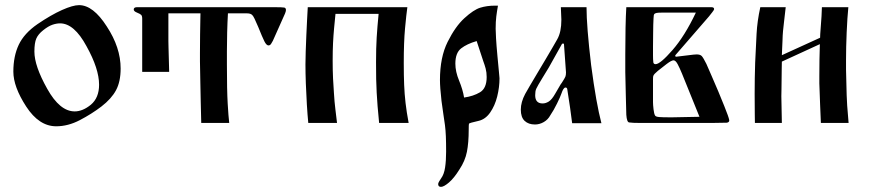

<svg xmlns="http://www.w3.org/2000/svg" viewBox="-20 -479 3393 748"><path d="M32 -200Q32 -260 53 -304.5Q74 -349 126 -385Q179 -421 221.5 -440Q264 -459 288 -459Q343 -459 396 -376Q450 -294 450 -212Q450 -161 432 -127.5Q414 -94 375 -64Q337 -35 291 -11Q245 13 199 13Q132 13 82 -64Q32 -141 32 -200ZM114 -278Q114 -222 164 -133Q213 -45 271 -45Q302 -45 334 -71Q366 -98 366 -149Q366 -211 317 -299Q269 -388 214 -388Q200 -388 184 -382.5Q168 -377 148 -361Q129 -346 121.5 -329Q114 -312 114 -278Z M636 -319Q636 -312 636.5 -295Q637 -278 637.5 -257.5Q638 -237 638.5 -220.5Q639 -204 639 -199H534V-406Q534 -417 530 -421Q526 -425 513.5 -430Q501 -435 501 -442Q501 -451 514 -451H1047Q1081 -451 1087.5 -449.5Q1094 -448 1094 -440Q1094 -435 1090.5 -426.5Q1087 -418 1076 -394L1043 -320Q1040 -314 1036 -308Q1032 -302 1026 -302Q1018 -302 1010 -318Q1002 -334 986 -374Q969 -415 963 -420Q957 -427 942 -427H868Q866 -392 865 -352.5Q864 -313 864 -279.5Q864 -246 864 -227Q864 -128 867 -76.5Q870 -25 873 0H764Q763 -47 762 -83.5Q761 -120 760.5 -156.5Q760 -193 759 -240Q759 -255 759 -273Q759 -308 759.5 -343.5Q760 -379 760.5 -403Q761 -427 761 -427H636Z M1276 -242Q1276 -204 1277.5 -173Q1279 -142 1281 -116Q1283 -82 1286.5 -54Q1290 -26 1293 0H1181Q1178 -31 1175.5 -71.5Q1173 -112 1171.5 -153.5Q1170 -195 1170 -228Q1170 -248 1171 -278.5Q1172 -309 1173.5 -342.5Q1175 -376 1176.5 -405Q1178 -434 1179 -451H1567Q1563 -423 1558 -369Q1553 -315 1553 -234Q1553 -185 1554.5 -148.5Q1556 -112 1560 -77.5Q1564 -43 1572 0H1457Q1453 -38 1451 -65.5Q1449 -93 1447.5 -118Q1446 -143 1445.5 -171Q1445 -199 1445 -237Q1445 -292 1447.5 -333Q1450 -374 1455 -425H1287Q1284 -395 1281.5 -368.5Q1279 -342 1277.5 -312Q1276 -282 1276 -242Z M1920 -457Q1916 -435 1913.5 -415Q1911 -395 1911 -367Q1911 -356 1912.5 -329.5Q1914 -303 1918 -260Q1922 -218 1924 -196.5Q1926 -175 1926 -174Q1926 -139 1917 -103Q1908 -67 1889.5 -40.5Q1871 -14 1844 -8Q1808 0 1807 3Q1806 6 1806 27Q1806 77 1799 112.5Q1792 148 1770 181Q1749 215 1729 232Q1709 249 1698 249Q1687 249 1687 238Q1687 237 1688 233.5Q1689 230 1699 215Q1710 200 1714 173.5Q1718 147 1718 112Q1718 76 1717 52Q1716 28 1713.5 8.5Q1711 -11 1707.5 -32.5Q1704 -54 1700 -86Q1694 -140 1694 -167Q1694 -256 1724 -316Q1754 -376 1789 -408Q1825 -441 1851 -449Q1877 -457 1908 -457ZM1863 -240 1837 -319Q1799 -308 1776.5 -290.5Q1754 -273 1754 -231Q1754 -200 1768.5 -165Q1783 -130 1788 -99Q1824 -104 1850 -119.5Q1876 -135 1876 -179Q1876 -197 1872 -212Q1868 -227 1863 -240Z M2323 1H2209Q2205 -29 2201 -59Q2197 -89 2192 -118Q2191 -125 2190 -131.5Q2189 -138 2183 -138Q2175 -138 2167 -114Q2163 -102 2150 -75.5Q2137 -49 2124 -30Q2115 -13 2098.5 -3.5Q2082 6 2064 6Q2039 6 2024 -8Q2009 -22 2009 -52Q2009 -81 2026 -113Q2031 -122 2043.5 -143.5Q2056 -165 2072.5 -192.5Q2089 -220 2105 -247Q2121 -274 2133.5 -295.5Q2146 -317 2151 -326Q2167 -354 2167 -402L2165 -451H2265Q2265 -377 2283 -225Q2293 -149 2303 -93Q2313 -37 2323 1ZM2177 -309H2170L2118 -216L2093 -175Q2074 -144 2069 -133Q2065 -124 2065 -108Q2065 -76 2094 -76Q2106 -76 2118 -83.5Q2130 -91 2143 -114L2164 -150L2169 -157Q2180 -174 2182.5 -180Q2185 -186 2185 -197Z M2420 -451H2751Q2762 -451 2762 -444Q2762 -440 2755 -431.5Q2748 -423 2742 -415L2612 -265Q2612 -265 2611 -263.5Q2610 -262 2611 -260Q2611 -259 2612.5 -258.5Q2614 -258 2614 -258Q2633 -260 2659.5 -263.5Q2686 -267 2694 -267Q2708 -267 2714 -260.5Q2720 -254 2732 -230Q2740 -212 2752.5 -183Q2765 -154 2778.5 -122.5Q2792 -91 2802 -65Q2819 -23 2821 -11Q2822 -3 2812 -1L2753 0H2475Q2459 0 2448 -0.5Q2437 -1 2431 -2Q2422 -3 2420 -32Q2419 -67 2418 -110Q2417 -153 2416 -198Q2416 -233 2416 -267Q2416 -322 2417 -370.5Q2418 -419 2420 -451ZM2525 -382Q2525 -372 2524.5 -347.5Q2524 -323 2524 -297Q2524 -279 2524 -263Q2524 -247 2525 -239Q2525 -229 2534 -229Q2552 -229 2600 -284Q2648 -339 2691 -430H2564Q2554 -430 2545.5 -429.5Q2537 -429 2533 -427Q2528 -425 2527 -419Q2526 -413 2525 -382ZM2524 -148V-81Q2524 -71 2526 -53.5Q2528 -36 2532 -29Q2535 -24 2548.5 -23Q2562 -22 2582 -22Q2587 -22 2592 -22Q2597 -22 2603 -22L2705 -24L2637 -192Q2628 -214 2620 -229Q2612 -244 2604 -244Q2596 -244 2577.5 -230Q2559 -216 2543 -203Q2535 -196 2531 -192Q2527 -188 2525 -183Q2524 -179 2524 -170Q2524 -166 2524 -160.5Q2524 -155 2524 -148Z M3026 -239Q3026 -232 3025.5 -213Q3025 -194 3025 -171.5Q3025 -149 3024.5 -130Q3024 -111 3024 -104L3026 0H2921Q2921 0 2920.5 -33.5Q2920 -67 2920 -113Q2920 -143 2920.5 -175Q2921 -207 2922 -235Q2925 -299 2927.5 -347.5Q2930 -396 2942 -451H3041Q3037 -415 3034.5 -394.5Q3032 -374 3030.5 -358Q3029 -342 3028.5 -321Q3028 -300 3026 -264L3175 -332Q3175 -343 3177 -367Q3179 -391 3180.5 -415.5Q3182 -440 3182 -451H3285Q3281 -411 3278.5 -353Q3276 -295 3276 -244Q3276 -224 3276 -208Q3277 -169 3277.5 -147Q3278 -125 3278.5 -108Q3279 -91 3280.5 -67.5Q3282 -44 3286 0H3178Q3177 -32 3175 -71.5Q3173 -111 3172 -154Q3172 -167 3172 -182Q3172 -213 3172.5 -246.5Q3173 -280 3174 -307Z"/></svg>

Font: Pochaevsk
Style: Regular
Weight: 400
Version: Version 1.210; ttfautohint (v1.8.4.7-5d5b)